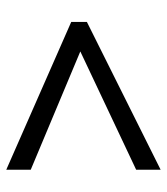

<svg xmlns="http://www.w3.org/2000/svg" viewBox="20 -668 532 612"><g transform="rotate(90 286.0 -362.0)"><path d="M521 -116 50 -323V-373L521 -608V-530L144 -352L521 -194Z"/></g></svg>

Font: Noto Sans Zanabazar Square
Style: Regular
Weight: 400
Version: Version 2.005; ttfautohint (v1.8.4.7-5d5b)